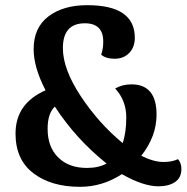

<svg xmlns="http://www.w3.org/2000/svg" viewBox="-20 -700 721 742"><path d="M668 -85Q681 -70 681 -47Q681 -13 656.5 3.5Q632 20 592 20Q534 20 451 -27Q376 22 289 22Q178 22 109 -30.5Q40 -83 40 -184Q40 -300 156 -351Q110 -440 110 -510Q110 -593 167 -636.5Q224 -680 317 -680Q501 -680 501 -554Q501 -518 479.5 -495.5Q458 -473 423 -473Q388 -473 371 -489Q379 -511 379 -539Q379 -610 308 -610Q223 -610 223 -514Q223 -433 292 -328.5Q361 -224 454 -147Q468 -187 468 -246Q468 -312 425 -358Q453 -374 488 -374Q585 -374 585 -257Q585 -173 526 -98Q574 -74 612 -74Q645 -74 668 -85ZM164 -202Q164 -132 205 -91.5Q246 -51 316 -51Q361 -51 392 -68Q274 -162 192 -288Q164 -262 164 -202Z"/></svg>

Font: Sansita
Style: Regular
Weight: 400
Designer: Pablo Cosgaya
Foundry: Omnibus-Type
Version: Version 1.006;hotconv 1.0.109;makeotfexe 2.5.65596